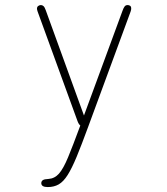

<svg xmlns="http://www.w3.org/2000/svg" viewBox="-20 -501 659 758"><path d="M168.5 237.5Q143 237.5 143 222Q143 214.5 149.2 210.2Q155.5 206 171 205.5Q195.5 204 212.8 184.5Q230 165 248.5 120.5Q267 76 295 0L297 -5.5Q290.5 -10.5 286 -23L128.5 -455.5Q126 -463 126 -466.5Q126 -474 131 -477.5Q136 -481 141.5 -481Q147 -481 151.8 -476.8Q156.5 -472.5 160.5 -461L311.5 -45L463.5 -458Q467.5 -469.5 471.8 -475.2Q476 -481 484 -481Q489.5 -481 493.8 -478Q498 -475 498 -467.5Q498 -465.5 497.5 -462.2Q497 -459 495.5 -455L328 0Q302 71 282.8 117.5Q263.5 164 247 190Q230.5 216 212 226.8Q193.5 237.5 168.5 237.5Z"/></svg>

Font: Sono Monospace ExtraLight
Style: Regular
Weight: 250
Version: Version 2.112